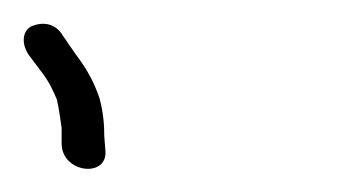

<svg xmlns="http://www.w3.org/2000/svg" viewBox="-149 -746 294 162"><path d="M-125 -700 -113 -684C-107 -676 -104 -669 -101 -662C-99 -653 -98 -645 -97 -638V-624C-96 -600 -59 -596 -60 -618L-61 -631C-61 -641 -62 -652 -65 -663C-69 -675 -75 -687 -85 -700L-96 -716C-102 -726 -112 -728 -122 -724C-129 -721 -132 -711 -125 -700Z"/></svg>

Font: Stray Cat
Style: OpObl
Weight: 400
Version: Version 1.0